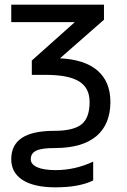

<svg xmlns="http://www.w3.org/2000/svg" viewBox="-20 -556 538 816"><path d="M215.8 167C147 167 110.8 148.9 110.8 121.1C110.8 84.5 143.6 73.2 213.9 73.2C368.7 73.2 449.2 3.9 449.2 -123C449.2 -238.8 373 -301.8 234.9 -308.1L421.9 -472.2V-536.1H27.8V-461.9H297.9L115.2 -298.8V-237.8H173.8C304.7 -237.8 360.8 -201.7 360.8 -122.1C360.8 -77.1 349.1 -45.4 326.2 -27.3C303.2 -9.3 265.1 0 211.9 0C90.3 0 27.8 37.6 27.8 121.1C27.8 196.8 94.2 240.2 214.8 240.2C282.7 240.2 336.4 230.5 376 210.9V130.9C325.2 154.8 272 167 215.8 167Z"/></svg>

Font: Noto Reveo Sans
Style: Regular
Weight: 400
Designer: Monotype Design team
Foundry: Monotype Imaging Inc.
Version: Version 1.04